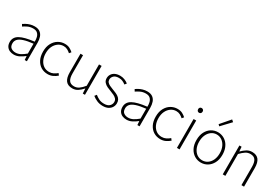

<svg xmlns="http://www.w3.org/2000/svg" viewBox="65 -1935 4402 3052"><g transform="rotate(30 2266.5 -409.0)"><path d="M218 13Q176 13 141 -2.5Q106 -18 85 -50.5Q64 -83 64 -132Q64 -220 146.5 -266Q229 -312 406 -332Q408 -374 398.5 -412.5Q389 -451 362 -476.5Q335 -502 282 -502Q227 -502 183 -480.5Q139 -459 111 -439L90 -475Q109 -488 138 -504Q167 -520 205 -531.5Q243 -543 286 -543Q349 -543 386 -515.5Q423 -488 438.5 -442Q454 -396 454 -340V0H414L409 -69H406Q366 -36 318 -11.5Q270 13 218 13ZM225 -28Q271 -28 314 -50Q357 -72 406 -114V-295Q297 -283 232.5 -261.5Q168 -240 140 -208.5Q112 -177 112 -134Q112 -76 145.5 -52Q179 -28 225 -28Z M839 13Q771 13 717 -19.5Q663 -52 631 -114Q599 -176 599 -264Q599 -353 633 -415.5Q667 -478 722 -510.5Q777 -543 841 -543Q895 -543 932.5 -523Q970 -503 996 -478L969 -445Q943 -469 912 -485.5Q881 -502 842 -502Q788 -502 744 -471.5Q700 -441 674.5 -388Q649 -335 649 -264Q649 -194 673.5 -141Q698 -88 741 -58.5Q784 -29 842 -29Q884 -29 920 -47Q956 -65 984 -90L1009 -57Q975 -27 932.5 -7Q890 13 839 13Z M1292 13Q1210 13 1171 -37Q1132 -87 1132 -190V-530H1179V-196Q1179 -111 1207.5 -70Q1236 -29 1300 -29Q1348 -29 1387 -55.5Q1426 -82 1472 -138V-530H1520V0H1480L1475 -89H1473Q1433 -43 1390 -15Q1347 13 1292 13Z M1851 13Q1792 13 1742.5 -8.5Q1693 -30 1657 -60L1684 -95Q1718 -67 1757.5 -47.5Q1797 -28 1853 -28Q1917 -28 1949 -59Q1981 -90 1981 -133Q1981 -167 1961.5 -189Q1942 -211 1911.5 -226Q1881 -241 1850 -252Q1811 -266 1773.5 -283.5Q1736 -301 1711 -329.5Q1686 -358 1686 -403Q1686 -441 1705.5 -473Q1725 -505 1763 -524Q1801 -543 1856 -543Q1899 -543 1938.5 -527.5Q1978 -512 2007 -488L1981 -455Q1955 -475 1925 -489Q1895 -503 1855 -503Q1793 -503 1763 -473Q1733 -443 1733 -405Q1733 -376 1750.5 -356Q1768 -336 1796 -323Q1824 -310 1855 -298Q1887 -286 1917.5 -273.5Q1948 -261 1973 -243.5Q1998 -226 2013 -200.5Q2028 -175 2028 -136Q2028 -96 2007.5 -62Q1987 -28 1948 -7.5Q1909 13 1851 13Z M2286 13Q2244 13 2209 -2.5Q2174 -18 2153 -50.5Q2132 -83 2132 -132Q2132 -220 2214.5 -266Q2297 -312 2474 -332Q2476 -374 2466.5 -412.5Q2457 -451 2430 -476.5Q2403 -502 2350 -502Q2295 -502 2251 -480.5Q2207 -459 2179 -439L2158 -475Q2177 -488 2206 -504Q2235 -520 2273 -531.5Q2311 -543 2354 -543Q2417 -543 2454 -515.5Q2491 -488 2506.5 -442Q2522 -396 2522 -340V0H2482L2477 -69H2474Q2434 -36 2386 -11.5Q2338 13 2286 13ZM2293 -28Q2339 -28 2382 -50Q2425 -72 2474 -114V-295Q2365 -283 2300.5 -261.5Q2236 -240 2208 -208.5Q2180 -177 2180 -134Q2180 -76 2213.5 -52Q2247 -28 2293 -28Z M2907 13Q2839 13 2785 -19.5Q2731 -52 2699 -114Q2667 -176 2667 -264Q2667 -353 2701 -415.5Q2735 -478 2790 -510.5Q2845 -543 2909 -543Q2963 -543 3000.5 -523Q3038 -503 3064 -478L3037 -445Q3011 -469 2980 -485.5Q2949 -502 2910 -502Q2856 -502 2812 -471.5Q2768 -441 2742.5 -388Q2717 -335 2717 -264Q2717 -194 2741.5 -141Q2766 -88 2809 -58.5Q2852 -29 2910 -29Q2952 -29 2988 -47Q3024 -65 3052 -90L3077 -57Q3043 -27 3000.5 -7Q2958 13 2907 13Z M3208 0V-530H3256V0ZM3233 -659Q3215 -659 3203.5 -671Q3192 -683 3192 -704Q3192 -723 3203.5 -734.5Q3215 -746 3233 -746Q3250 -746 3262 -734.5Q3274 -723 3274 -704Q3274 -683 3262 -671Q3250 -659 3233 -659Z M3652 13Q3588 13 3534 -19.5Q3480 -52 3447 -114Q3414 -176 3414 -264Q3414 -353 3447 -415.5Q3480 -478 3534 -510.5Q3588 -543 3652 -543Q3700 -543 3743 -524.5Q3786 -506 3819 -470.5Q3852 -435 3871 -382.5Q3890 -330 3890 -264Q3890 -176 3856.5 -114Q3823 -52 3769.5 -19.5Q3716 13 3652 13ZM3652 -29Q3706 -29 3749 -58.5Q3792 -88 3816.5 -141Q3841 -194 3841 -264Q3841 -335 3816.5 -388Q3792 -441 3749 -471.5Q3706 -502 3652 -502Q3598 -502 3555.5 -471.5Q3513 -441 3488.5 -388Q3464 -335 3464 -264Q3464 -194 3488.5 -141Q3513 -88 3555.5 -58.5Q3598 -29 3652 -29ZM3619 -633 3593 -658 3742 -831 3777 -800Z M4049 0V-530H4089L4095 -447H4097Q4138 -488 4181 -515.5Q4224 -543 4279 -543Q4361 -543 4400.5 -492.5Q4440 -442 4440 -340V0H4392V-334Q4392 -418 4363.5 -459.5Q4335 -501 4270 -501Q4223 -501 4184 -476Q4145 -451 4097 -401V0Z"/></g></svg>

Font: Noto Sans TC ExtraLight
Style: Regular
Weight: 250
Designer: Ryoko NISHIZUKA  (kana, bopomofo & ideographs); Paul D. Hunt (Latin, Greek & Cyrillic); Sandoll Communications , Soo-you
Foundry: Adobe
Version: Version 2.004-H2;hotconv 1.0.118;makeotfexe 2.5.65603